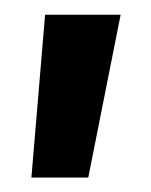

<svg xmlns="http://www.w3.org/2000/svg" viewBox="-20 -668 205 261"><path d="M100 -426.7H22.7L41.3 -648H144Z"/></svg>

Font: Timmana
Style: Regular
Weight: 400
Designer: Appaji Ambarisha Darbha
Foundry: Andhrapradesh Society for Knowledge Networks
Version: Version 1.0.4; ttfautohint (v1.2.42-39fb)